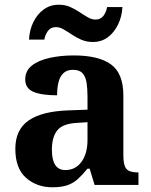

<svg xmlns="http://www.w3.org/2000/svg" viewBox="-20 -784 639 814"><path d="M202 10Q136 10 90.5 -30Q45 -70 45 -153Q45 -234 101 -273Q157 -312 269 -316L351 -319V-374Q351 -408 347 -433.5Q343 -459 330 -473.5Q317 -488 289 -488Q264 -488 249 -474Q234 -460 228 -435.5Q222 -411 222 -380Q155 -380 121 -395Q87 -410 87 -447Q87 -484 115 -506Q143 -528 190 -538.5Q237 -549 293 -549Q398 -549 450.5 -511Q503 -473 503 -379V-124Q503 -83 516 -68Q529 -53 563 -53H567V0H381L360 -69H351Q329 -42 309.5 -24.5Q290 -7 265 1.5Q240 10 202 10ZM257 -63Q300 -63 325.5 -98Q351 -133 351 -191V-266L306 -263Q246 -260 223 -231.5Q200 -203 200 -149Q200 -63 257 -63ZM374 -606Q347 -606 325 -615.5Q303 -625 284.5 -637.5Q266 -650 249.5 -659.5Q233 -669 217 -669Q195 -669 183 -652.5Q171 -636 168 -616H103Q105 -657 121.5 -690.5Q138 -724 165.5 -744Q193 -764 229 -764Q256 -764 277.5 -754.5Q299 -745 317.5 -732.5Q336 -720 352.5 -710.5Q369 -701 385 -701Q407 -701 419 -717.5Q431 -734 434 -754H499Q497 -714 480.5 -680Q464 -646 437 -626Q410 -606 374 -606Z"/></svg>

Font: Noto Naskh Arabic
Style: Bold
Weight: 700
Designer: Monotype Design Team, David Williams, Mohamad Dakak and Nizar Qandah
Foundry: Monotype Imaging Inc.
Version: Version 2.016